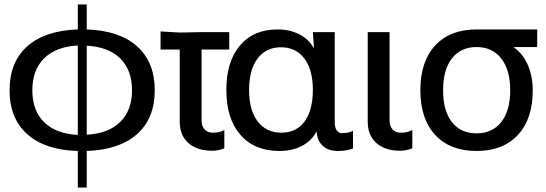

<svg xmlns="http://www.w3.org/2000/svg" viewBox="-20 -664 2449 861"><path d="M369 -644V-532Q516 -527 595 -456Q674 -385 674 -259Q674 -133 594.5 -62.5Q515 8 369 13V177H329V13Q182 9 102.5 -62Q23 -133 23 -259Q23 -386 102.5 -456.5Q182 -527 329 -532V-644ZM329 -59V-460Q231 -455 178 -402.5Q125 -350 125 -259Q125 -168 178 -116Q231 -64 329 -59ZM572 -259Q572 -350 519 -402Q466 -454 369 -459V-60Q466 -65 519 -117Q572 -169 572 -259Z M786 -442H700V-523L786 -518L884 -520H1008V-442H884V-124Q884 -98 897.5 -83.5Q911 -69 935 -69Q967 -69 986 -81V1Q959 12 932 12Q864 12 825 -22.5Q786 -57 786 -118Z M995 -261Q995 -388 1056 -460Q1117 -532 1225 -532Q1279 -532 1321.5 -510.5Q1364 -489 1386 -450H1388L1383 -520H1481V-116Q1481 -93 1489.5 -80Q1498 -67 1513 -67Q1547 -67 1563 -78V2Q1533 13 1495 13Q1453 13 1428 -9.5Q1403 -32 1400 -72H1398Q1377 -32 1333.5 -9.5Q1290 13 1233 13Q1121 13 1058 -59.5Q995 -132 995 -261ZM1242 -69Q1309 -69 1346 -119.5Q1383 -170 1383 -261Q1383 -351 1345 -401.5Q1307 -452 1240 -452Q1173 -452 1135 -401.5Q1097 -351 1097 -261Q1097 -170 1135.5 -119.5Q1174 -69 1242 -69Z M1629 -520H1727V-124Q1727 -98 1740.5 -83.5Q1754 -69 1778 -69Q1810 -69 1829 -81V1Q1802 12 1775 12Q1707 12 1668 -22.5Q1629 -57 1629 -118Z M2389 -532V-453H2285V-451Q2325 -423 2347 -372.5Q2369 -322 2369 -259Q2369 -131 2302.5 -59Q2236 13 2117 13Q1998 13 1931.5 -59Q1865 -131 1865 -259Q1865 -388 1931.5 -460Q1998 -532 2117 -532ZM2117 -66Q2188 -66 2228 -117Q2268 -168 2268 -259Q2268 -350 2228 -401.5Q2188 -453 2117 -453Q2046 -453 2006.5 -402Q1967 -351 1967 -259Q1967 -167 2006.5 -116.5Q2046 -66 2117 -66Z"/></svg>

Font: Non Bureau
Style: Regular
Weight: 400
Designer: Jona Saucedo
Foundry: Non Foundry
Version: Version 1.000; ttfautohint (v1.8.4)